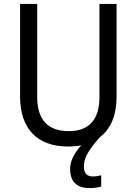

<svg xmlns="http://www.w3.org/2000/svg" viewBox="-20 -734 694 975"><path d="M406 111C406 68 428 29 489 -39C545 -82 572 -153 572 -242V-714H485V-241C485 -132 437 -68 329 -68C223 -68 169 -127 169 -240V-714H82V-243C82 -84 166 10 325 10C350 10 372 8 393 4C363 36 336 79 336 122C336 187 367 221 436 221C459 221 477 218 494 213V156C484 159 470 162 451 162C423 162 406 147 406 111Z"/></svg>

Font: Noto Sans Sinhala SemiCondensed
Style: Regular
Weight: 400
Width: 4
Designer: Jelle Bosma - Monotype Design Team
Foundry: Monotype Imaging Inc.
Version: Version 2.006